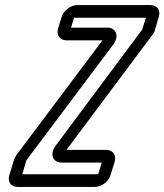

<svg xmlns="http://www.w3.org/2000/svg" viewBox="-20 -712 648 757"><path d="M574 -692H285C259 -692 231 -671 223 -645L209 -600C201 -574 216 -553 242 -553H384L45 -101C40 -93 37 -87 35 -81L17 -22C9 4 23 25 49 25H354C380 25 408 4 416 -22L432 -74C440 -100 425 -121 399 -121H242L576 -568C593 -590 588 -585 591 -595L606 -645C614 -671 600 -692 574 -692ZM404 -603H260L272 -642H555L541 -596L199 -137C174 -103 190 -71 222 -71H381L367 -25H68L84 -80L427 -537C452 -571 436 -603 404 -603Z"/></svg>

Font: DIN Rundschrift
Style: BreitKontKu
Weight: 400
Width: 7
Version: Version 1.027